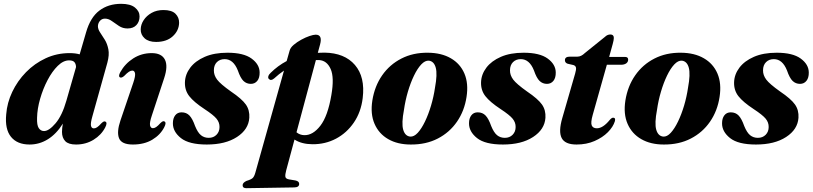

<svg xmlns="http://www.w3.org/2000/svg" viewBox="-20 -745 4255 1005"><path d="M531 -78.5Q510.5 -38.5 469.8 -13.5Q429 11.5 378 11.5Q338.5 11.5 321.5 -6.2Q304.5 -24 304.5 -54.5Q304.5 -73.5 309 -98Q275 -43.5 230.5 -16Q186 11.5 135 11.5Q70 11.5 37.5 -28.8Q5 -69 12.5 -146.5Q17 -207 44.2 -264.2Q71.5 -321.5 116.2 -367.2Q161 -413 219.2 -440Q277.5 -467 344.5 -467Q374.5 -467 397 -460.5L430.5 -575.5Q453 -654 500 -689.5Q547 -725 614 -725Q662.5 -725 686.5 -705.5Q710.5 -686 710.5 -659Q710.5 -631.5 694 -613.8Q677.5 -596 647.5 -596Q622.5 -596 602.8 -609Q583 -622 565.5 -634.8Q548 -647.5 529.5 -647.5Q514 -647.5 503.8 -636.5Q493.5 -625.5 492.5 -608.5Q492.5 -592 504 -575Q515.5 -558 528.5 -537Q541.5 -516 547.2 -487Q553 -458 542 -417L463.5 -136Q453.5 -101 456.2 -87Q459 -73 471.5 -73Q479.5 -73 488.5 -79Q497.5 -85 511 -100Q518.5 -107 523 -108.8Q527.5 -110.5 531.5 -108.5Q543.5 -103.5 531 -78.5ZM174 -128.5Q172.5 -89.5 183 -74.2Q193.5 -59 210.5 -59Q236 -59 270.5 -99.2Q305 -139.5 327.5 -218L378 -394Q377.5 -410.5 369.5 -419.8Q361.5 -429 341.5 -429Q311.5 -429 282.2 -400.2Q253 -371.5 229 -325.8Q205 -280 190 -227.8Q175 -175.5 174 -128.5Z M797 -525.5Q758 -525.5 737 -544.5Q716 -563.5 716.5 -591.5Q717 -616.5 732 -639.5Q747 -662.5 773.5 -677.5Q800 -692.5 835.5 -692.5Q879 -692.5 898.5 -673Q918 -653.5 917.5 -625.5Q916.5 -584.5 884.2 -555Q852 -525.5 797 -525.5ZM775 -141Q762 -102.5 765.5 -88.2Q769 -74 780.5 -74Q788.5 -74 797.5 -80Q806.5 -86 820 -101Q827.5 -108 832 -109.8Q836.5 -111.5 840.5 -109.5Q852.5 -104 840 -79.5Q819.5 -39 777.2 -13.8Q735 11.5 675.5 11.5Q616.5 11.5 603.2 -21.2Q590 -54 610.5 -114.5L677.5 -311.5Q689.5 -347 686.8 -361.2Q684 -375.5 672.5 -375.5Q664.5 -375.5 655 -369.5Q645.5 -363.5 629.5 -347Q617 -336.5 609 -339.5Q597.5 -344.5 609.5 -367Q634.5 -412 677.8 -439.5Q721 -467 774 -467Q825.5 -467 843 -433.2Q860.5 -399.5 839 -335Z M1072.5 -23.5Q1097.5 -23.5 1113.2 -39.5Q1129 -55.5 1129 -80Q1129.5 -104 1113.2 -123.8Q1097 -143.5 1050.5 -174Q995 -210.5 970.8 -241.5Q946.5 -272.5 948 -315Q949.5 -356 976 -391Q1002.5 -426 1051.8 -447.5Q1101 -469 1171 -469Q1255 -469 1296.8 -438.5Q1338.5 -408 1339 -366Q1339.5 -337.5 1326.8 -321.8Q1314 -306 1293 -306Q1270.5 -306 1254.5 -321.2Q1238.5 -336.5 1225 -376Q1201.5 -435.5 1156 -435.5Q1131 -435.5 1115.2 -419.8Q1099.5 -404 1099.5 -377Q1099 -351.5 1116.5 -328.2Q1134 -305 1189 -266Q1246 -227.5 1266.8 -198Q1287.5 -168.5 1285 -128.5Q1281 -67.5 1220.5 -28Q1160 11.5 1062.5 11.5Q969.5 11.5 927 -22.2Q884.5 -56 885 -100Q885 -125.5 897 -141.2Q909 -157 930.5 -157Q956 -157 972 -140Q988 -123 1001 -85.5Q1015 -51 1032 -37.2Q1049 -23.5 1072.5 -23.5Z M1415 -334.5Q1398 -320 1387 -332Q1382 -337.5 1384.8 -346.5Q1387.5 -355.5 1397 -364Q1415 -382 1436 -397.5Q1457 -413 1480.5 -425.5L1496 -480Q1500 -495.5 1517.2 -510.2Q1534.5 -525 1557 -537.2Q1579.5 -549.5 1600.2 -556.5Q1621 -563.5 1632.5 -563.5Q1669 -563.5 1655.5 -512.5L1643.5 -468.5Q1661 -469.5 1678.5 -469.5Q1783.5 -468 1837.8 -405Q1892 -342 1878.5 -231.5Q1869.5 -158 1832.2 -103.5Q1795 -49 1738.8 -19.2Q1682.5 10.5 1615.5 10Q1558.5 9.5 1521.5 -14.5L1478 147Q1472 169.5 1473.8 180.2Q1475.5 191 1493 194L1526 199.5Q1546 203.5 1546 217.5Q1546 235.5 1520.5 236L1270 240Q1250 240.5 1250 224.5Q1250 211.5 1270 202Q1295 194.5 1303 186.5Q1311 178.5 1316.5 159L1466.5 -375.5Q1440 -357.5 1415 -334.5ZM1573 -37.5Q1618 -36.5 1657 -87Q1696 -137.5 1714.5 -247.5Q1730.5 -339.5 1710.8 -383.8Q1691 -428 1651 -430.5Q1642 -431 1633.5 -430.5L1532 -52.5Q1549.5 -38 1573 -37.5Z M2220 -469Q2290.5 -468.5 2339.8 -440Q2389 -411.5 2411 -359.8Q2433 -308 2422 -237.5Q2411 -164.5 2372 -108Q2333 -51.5 2271.5 -19.8Q2210 12 2130 11.5Q2061 11.5 2012 -16.8Q1963 -45 1940.5 -96.8Q1918 -148.5 1929 -219Q1941 -294 1980.2 -350.5Q2019.5 -407 2081 -438.5Q2142.5 -470 2220 -469ZM2127 -30Q2147 -28.5 2166.8 -50Q2186.5 -71.5 2204.5 -108.8Q2222.5 -146 2236.2 -192.2Q2250 -238.5 2257 -286.5Q2270 -356.5 2261 -390.2Q2252 -424 2225 -427.5Q2205 -429 2185 -407.8Q2165 -386.5 2147 -349.2Q2129 -312 2115.2 -265.5Q2101.5 -219 2094.5 -170Q2081 -99.5 2090.5 -66.2Q2100 -33 2127 -30Z M2622.5 -23.5Q2647.5 -23.5 2663.2 -39.5Q2679 -55.5 2679 -80Q2679.5 -104 2663.2 -123.8Q2647 -143.5 2600.5 -174Q2545 -210.5 2520.8 -241.5Q2496.5 -272.5 2498 -315Q2499.5 -356 2526 -391Q2552.5 -426 2601.8 -447.5Q2651 -469 2721 -469Q2805 -469 2846.8 -438.5Q2888.5 -408 2889 -366Q2889.5 -337.5 2876.8 -321.8Q2864 -306 2843 -306Q2820.5 -306 2804.5 -321.2Q2788.5 -336.5 2775 -376Q2751.5 -435.5 2706 -435.5Q2681 -435.5 2665.2 -419.8Q2649.5 -404 2649.5 -377Q2649 -351.5 2666.5 -328.2Q2684 -305 2739 -266Q2796 -227.5 2816.8 -198Q2837.5 -168.5 2835 -128.5Q2831 -67.5 2770.5 -28Q2710 11.5 2612.5 11.5Q2519.5 11.5 2477 -22.2Q2434.5 -56 2435 -100Q2435 -125.5 2447 -141.2Q2459 -157 2480.5 -157Q2506 -157 2522 -140Q2538 -123 2551 -85.5Q2565 -51 2582 -37.2Q2599 -23.5 2622.5 -23.5Z M2981.5 -404.5 2951 -411.5Q2937 -416.5 2937 -430Q2937 -448.5 2963 -448.5H3002.5Q3022 -448.5 3041 -467L3146.5 -552Q3159 -564.5 3175 -564.5Q3193 -564.5 3193 -546.5Q3193 -535.5 3187 -514L3168.5 -447H3252Q3268 -447 3268 -433Q3268 -420.5 3257.8 -413.2Q3247.5 -406 3230.5 -406H3156.5L3082.5 -143.5Q3071 -103 3077.5 -88.2Q3084 -73.5 3104 -73.5Q3136 -73.5 3171 -116.5Q3181.5 -129 3189.5 -129Q3203.5 -128.5 3198.5 -110.5Q3189.5 -81 3161.8 -53Q3134 -25 3092 -6.8Q3050 11.5 2998 11.5Q2937.5 11.5 2920 -22.5Q2902.5 -56.5 2923.5 -128L2990.5 -360Q2997 -382 2994.8 -391.5Q2992.5 -401 2981.5 -404.5Z M3544.5 -469Q3615 -468.5 3664.2 -440Q3713.5 -411.5 3735.5 -359.8Q3757.5 -308 3746.5 -237.5Q3735.5 -164.5 3696.5 -108Q3657.5 -51.5 3596 -19.8Q3534.5 12 3454.5 11.5Q3385.5 11.5 3336.5 -16.8Q3287.5 -45 3265 -96.8Q3242.5 -148.5 3253.5 -219Q3265.5 -294 3304.8 -350.5Q3344 -407 3405.5 -438.5Q3467 -470 3544.5 -469ZM3451.5 -30Q3471.5 -28.5 3491.2 -50Q3511 -71.5 3529 -108.8Q3547 -146 3560.8 -192.2Q3574.5 -238.5 3581.5 -286.5Q3594.5 -356.5 3585.5 -390.2Q3576.5 -424 3549.5 -427.5Q3529.5 -429 3509.5 -407.8Q3489.5 -386.5 3471.5 -349.2Q3453.5 -312 3439.8 -265.5Q3426 -219 3419 -170Q3405.5 -99.5 3415 -66.2Q3424.5 -33 3451.5 -30Z M3947 -23.5Q3972 -23.5 3987.8 -39.5Q4003.5 -55.5 4003.5 -80Q4004 -104 3987.8 -123.8Q3971.5 -143.5 3925 -174Q3869.5 -210.5 3845.2 -241.5Q3821 -272.5 3822.5 -315Q3824 -356 3850.5 -391Q3877 -426 3926.2 -447.5Q3975.5 -469 4045.5 -469Q4129.5 -469 4171.2 -438.5Q4213 -408 4213.5 -366Q4214 -337.5 4201.2 -321.8Q4188.5 -306 4167.5 -306Q4145 -306 4129 -321.2Q4113 -336.5 4099.5 -376Q4076 -435.5 4030.5 -435.5Q4005.5 -435.5 3989.8 -419.8Q3974 -404 3974 -377Q3973.5 -351.5 3991 -328.2Q4008.5 -305 4063.5 -266Q4120.5 -227.5 4141.2 -198Q4162 -168.5 4159.5 -128.5Q4155.5 -67.5 4095 -28Q4034.5 11.5 3937 11.5Q3844 11.5 3801.5 -22.2Q3759 -56 3759.5 -100Q3759.5 -125.5 3771.5 -141.2Q3783.5 -157 3805 -157Q3830.5 -157 3846.5 -140Q3862.5 -123 3875.5 -85.5Q3889.5 -51 3906.5 -37.2Q3923.5 -23.5 3947 -23.5Z"/></svg>

Font: Fraunces 72pt
Style: Bold Italic
Weight: 700
Italic angle: -16°
Version: Version 1.000;[b76b70a41]